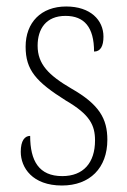

<svg xmlns="http://www.w3.org/2000/svg" viewBox="-20 -562 392 592"><path d="M171 10C257 10 311 -44 311 -131C311 -196 286 -240 200 -289C130 -330 96 -364 96 -421C96 -473 122 -513 182 -513C240 -513 270 -478 270 -403C290 -403 299 -420 299 -449C299 -500 259 -542 184 -542C107 -542 59 -493 59 -418C59 -346 91 -310 183 -252C257 -209 273 -176 273 -129C273 -60 237 -19 172 -19C100 -19 73 -66 73 -143C56 -143 44 -128 44 -94C44 -45 80 10 171 10Z"/></svg>

Font: Noto Serif Devanagari Condensed ExtraLight
Style: Regular
Weight: 200
Width: 3
Designer: Universal Thirst, Indian Type Foundry and the Monotype Design Team
Foundry: Monotype Imaging Inc.
Version: Version 2.004